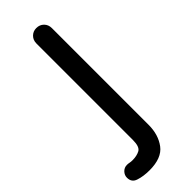

<svg xmlns="http://www.w3.org/2000/svg" viewBox="-296 -538 801 801"><g transform="rotate(-45 104.5 -137.0)"><path d="M44 240Q8 240 -19 231Q-45 223 -45 195Q-45 180 -34 168.5Q-23 157 -7 157Q0 157 7 158.5Q14 160 23 160Q49 160 66.5 150.5Q84 141 84 101V-468Q84 -488 97 -501Q110 -514 129 -514Q149 -514 162 -501Q175 -488 175 -468V103Q175 161 145.5 200.5Q116 240 44 240Z"/></g></svg>

Font: Varela Round
Style: Regular
Weight: 400
Designer: Joe Prince, Avraham Cornfeld
Foundry: Joe Prince, Avraham Cornfeld
Version: Version 3.010; ttfautohint (v1.8.4.7-5d5b)